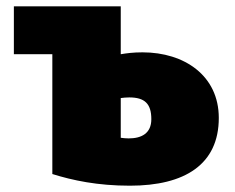

<svg xmlns="http://www.w3.org/2000/svg" viewBox="-20 -563 746 609"><path d="M24 -543V-391H146V-11C210 9 289 26 392 26C567 26 674 -42 674 -189C674 -323 565 -397 432 -397C402 -397 381 -394 363 -391V-543ZM363 -252C371 -253 380 -254 390 -254C439 -254 460 -234 460 -185C460 -140 429 -124 388 -124C379 -124 370 -125 363 -126Z"/></svg>

Font: Repo ExtraBlack
Style: Regular
Weight: 400
Designer: Stefan Peev
Foundry: Context Ltd
Version: Version 001.502